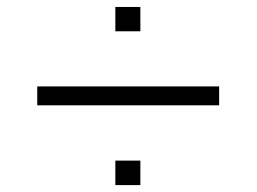

<svg xmlns="http://www.w3.org/2000/svg" viewBox="-20 -562 737 551"><path d="M311 -472.2V-542H382.8V-472.2ZM86.9 -259.8V-314H608.9V-259.8ZM311 -30.8V-101.1H382.8V-30.8Z"/></svg>

Font: Clear Sans Light
Style: Regular
Weight: 300
Foundry: Intel Corporation
Version: Version 1.00